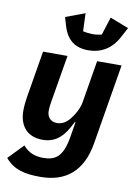

<svg xmlns="http://www.w3.org/2000/svg" viewBox="-105 -850 810 1129"><g transform="rotate(10 300.0 -285.0)"><path d="M217 212C370 212 465.9 131 494 -35.9L573.9 -516H427.9L386 -263.8C378.9 -221.9 354 -183.9 339.1 -164.1C316.1 -133.9 291.9 -116.8 258.2 -116.8C213.1 -116.8 198.2 -150.9 198.2 -177.9C198.2 -203.1 202.1 -223 204.9 -241.1L251.1 -516H105.1L62.1 -258.2C54 -209.9 51.1 -182.9 51.1 -154.1C51.1 -73.9 90.9 -5 192.1 -5C274.1 -5 321 -56.1 360.1 -139.9H365.1L350.9 -54C331 71 286.9 99.1 213.1 99.1C166.9 99.1 125 84.9 93 46.2L6 136C57.9 197.1 121.1 212 217 212ZM197.1 -739 212 -688.9C236.2 -606.9 286.9 -570 364 -570C440 -570 502.8 -605.1 543 -682.2L573.2 -739L462 -782L427.9 -675.1C415.8 -671.2 391 -668 372.9 -668C356.9 -668 329.9 -671.2 316.1 -675.1L312.1 -782Z"/></g></svg>

Font: Margiela Mono Italic Bold It
Style: Regular
Weight: 700
Designer: Mike Abbink, Paul van der Laan, Pieter van Rosmalen
Foundry: Bold Monday
Version: Version 2.003 2021